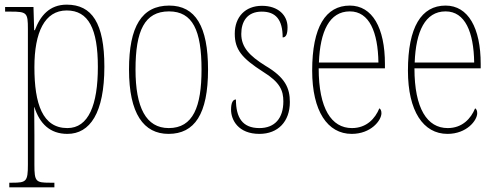

<svg xmlns="http://www.w3.org/2000/svg" viewBox="-20 -566 2134 826"><path d="M20 240H214V220H194C134 220 128 215 128 143V14C128 -42 127 -82 127 -105H128C151 -34 195 10 270 10C367 10 429 -80 429 -279C429 -466 376 -546 267 -546C193 -546 153 -498 130 -436H127L124 -536H2V-516H26C96 -516 100 -511 100 -441V143C100 215 93 220 33 220H20ZM270 -15C163 -15 128 -119 128 -277C128 -427 172 -521 267 -521C361 -521 401 -442 401 -278C401 -115 361 -15 270 -15Z M705 10C817 10 875 -75 875 -267C875 -452 821 -542 708 -542C590 -542 535 -452 535 -267C535 -77 598 10 705 10ZM706 -15C608 -15 563 -104 563 -267C563 -434 602 -517 707 -517C809 -517 847 -435 847 -267C847 -107 811 -15 706 -15Z M1096 10C1176 10 1227 -43 1227 -127C1227 -187 1207 -233 1122 -283C1053 -326 1018 -363 1018 -420C1018 -474 1044 -516 1106 -516C1166 -516 1196 -482 1196 -405C1211 -405 1217 -420 1217 -449C1217 -500 1177 -541 1107 -541C1035 -541 990 -493 990 -421C990 -353 1020 -316 1112 -257C1185 -212 1199 -176 1199 -130C1199 -57 1162 -15 1096 -15C1023 -15 995 -60 995 -138C982 -138 974 -124 974 -94C974 -50 1005 10 1096 10Z M1493 10C1576 10 1621 -48 1621 -79C1621 -91 1617 -97 1612 -100C1594 -56 1557 -15 1494 -15C1406 -15 1351 -99 1351 -272H1636V-291C1636 -446 1582 -542 1485 -542C1381 -542 1323 -450 1323 -262C1323 -88 1389 10 1493 10ZM1608 -297H1352C1357 -431 1397 -517 1485 -517C1569 -517 1606 -428 1608 -297Z M1905 10C1988 10 2033 -48 2033 -79C2033 -91 2029 -97 2024 -100C2006 -56 1969 -15 1906 -15C1818 -15 1763 -99 1763 -272H2048V-291C2048 -446 1994 -542 1897 -542C1793 -542 1735 -450 1735 -262C1735 -88 1801 10 1905 10ZM2020 -297H1764C1769 -431 1809 -517 1897 -517C1981 -517 2018 -428 2020 -297Z"/></svg>

Font: Noto Serif Myanmar Condensed Thin
Style: Regular
Weight: 100
Width: 3
Designer: Ben Mitchell and the Monotype Design Team
Foundry: Monotype Imaging Inc.
Version: Version 2.106